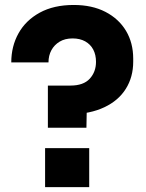

<svg xmlns="http://www.w3.org/2000/svg" viewBox="-20 -772 602 792"><path d="M177.5 -245V-419H270.5Q324.2 -419 350.1 -447.2Q376 -475.5 376 -517Q376 -546 364.6 -567.6Q353.2 -589.2 331.4 -601.4Q309.5 -613.5 279.5 -613.5Q248 -613.5 226 -600.2Q204 -587 192 -564.9Q180 -542.8 180 -514.5H26.5Q26.5 -581 56.4 -634.6Q86.2 -688.2 144.1 -719.9Q202 -751.5 284 -751.5Q360 -751.5 415 -723Q470 -694.5 499.8 -644.8Q529.5 -595 529.5 -529.8V-517.8Q529.5 -454.2 499.1 -405.8Q468.8 -357.2 410.8 -329.8Q352.8 -302.2 270.2 -300L338.5 -355L336.5 -245ZM166 0V-161H348V0Z"/></svg>

Font: SVN-Sora Variable
Style: Regular
Weight: 400
Designer: Jonathan Barnbrook, Julián Moncada
Foundry: Barnbrook Fonts
Version: Version 2.000 - Viet hoa boi STYLEno.1 Fonts